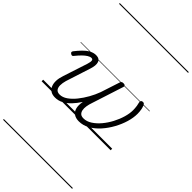

<svg xmlns="http://www.w3.org/2000/svg" viewBox="-429 -1128 1747 1747"><g transform="rotate(45 444.0 -255.0)"><path d="M190 19Q156 19 133.5 5Q111 -9 100 -35Q89 -61 90 -95.5Q91 -130 105 -171L182 -407Q192 -439 190 -455Q188 -471 171 -471Q155 -471 134.5 -458.5Q114 -446 91.5 -423.5Q69 -401 44 -370Q37 -361 30.5 -360.5Q24 -360 14 -366Q3 -374 4 -382Q5 -390 10 -396Q35 -428 62.5 -456.5Q90 -485 120.5 -502Q151 -519 183 -519Q206 -519 220 -510Q234 -501 239.5 -484.5Q245 -468 243 -445.5Q241 -423 232 -396L155 -157Q145 -122 145 -93Q145 -64 158.5 -47Q172 -30 201 -30Q238 -30 274.5 -55.5Q311 -81 344 -122Q377 -163 404.5 -212Q432 -261 450 -310L510 -494Q513 -504 519.5 -509Q526 -514 539 -514Q555 -514 560.5 -508Q566 -502 563 -490L465 -186Q454 -155 449.5 -126.5Q445 -98 449.5 -76.5Q454 -55 467.5 -42.5Q481 -30 508 -30Q548 -30 587 -55Q626 -80 660 -120.5Q694 -161 720 -210.5Q746 -260 760.5 -310Q775 -360 775 -402Q775 -414 774 -427Q773 -440 771 -455Q769 -470 764 -487Q762 -498 763.5 -505Q765 -512 771.5 -515.5Q778 -519 787 -519Q796 -519 803 -512.5Q810 -506 814 -490Q819 -478 821.5 -464.5Q824 -451 825.5 -437Q827 -423 827 -408Q827 -357 810 -299.5Q793 -242 762 -185.5Q731 -129 689.5 -82.5Q648 -36 599 -8.5Q550 19 497 19Q458 19 432.5 2Q407 -15 398 -48.5Q389 -82 398 -132Q369 -87 336.5 -53Q304 -19 267.5 0Q231 19 190 19ZM0 486H888V496H0ZM0 -20H888V0H0ZM0 -505H888V-500H0ZM0 -1006H888V-996H0Z"/></g></svg>

Font: Playwrite CA Guides
Style: Regular
Weight: 400
Designer: Veronika Burian, José Scaglione
Foundry: TypeTogether
Version: Version 1.003